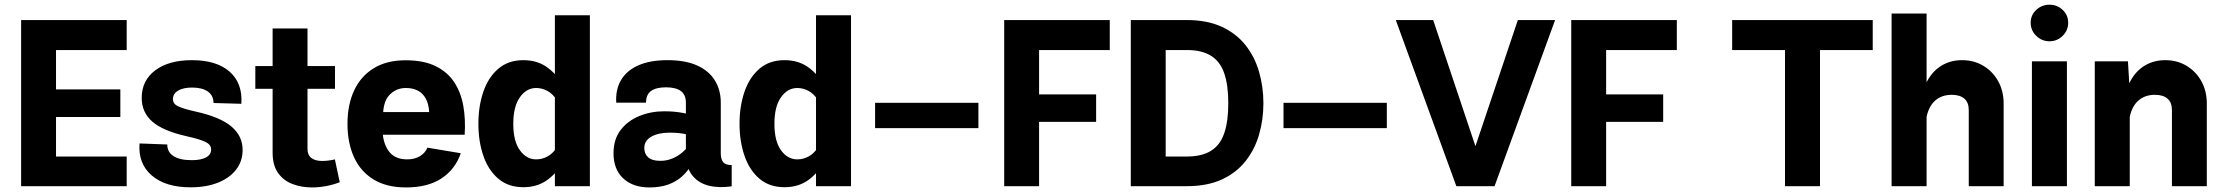

<svg xmlns="http://www.w3.org/2000/svg" viewBox="-20 -800 9562 825"><path d="M524.4 -127.4H220.7V-297.4H497.1V-416H220.7V-585H524.4V-713.9H70.8V0H524.4Z M804.7 -541.5Q705.1 -541.5 647 -497.8Q588.9 -454.1 588.9 -379.4Q588.9 -317.4 634.3 -277.6Q679.7 -237.8 781.2 -214.8Q837.9 -202.1 862.5 -190.4Q887.2 -178.7 887.2 -157.7Q887.2 -135.7 865.7 -123.8Q844.2 -111.8 803.7 -111.8Q752.4 -111.8 725.6 -129.2Q698.7 -146.5 698.7 -179.2L579.6 -183.6Q572.8 -97.2 632.1 -46.1Q691.4 4.9 798.8 4.9Q866.2 4.9 916.5 -15.1Q966.8 -35.2 994.6 -71.3Q1022.5 -107.4 1022.5 -155.8Q1022.5 -215.8 974.1 -256.6Q925.8 -297.4 819.8 -320.8Q766.1 -333 744.6 -343.5Q723.1 -354 723.1 -374Q723.1 -397.5 745.4 -410.6Q767.6 -423.8 805.7 -423.8Q849.1 -423.8 873.3 -406.5Q897.5 -389.2 897.5 -357.4L1017.1 -354Q1022.9 -442.4 966.8 -491.9Q910.6 -541.5 804.7 -541.5Z M1418.9 -115.2Q1405.3 -111.8 1391.1 -110.1Q1377 -108.4 1364.3 -108.4Q1334.5 -108.4 1317.9 -121.1Q1301.3 -133.8 1301.3 -160.6V-677.7H1151.4V-143.6Q1151.4 -89.8 1174.8 -56.9Q1198.2 -23.9 1236.8 -9.3Q1275.4 5.4 1320.3 5.4Q1350.6 5.4 1381.6 -0.5Q1412.6 -6.3 1439.9 -17.1ZM1077.1 -418.5H1419.4V-516.1H1077.1Z M1625 -221.2H1976.6Q1981 -287.6 1970.7 -345.5Q1960.4 -403.3 1931.4 -447.3Q1902.3 -491.2 1851.1 -516.1Q1799.8 -541 1722.7 -541Q1641.6 -541 1585.9 -506.8Q1530.3 -472.7 1501.7 -411.4Q1473.1 -350.1 1473.1 -268.1Q1473.1 -186 1501.2 -124.5Q1529.3 -63 1585.2 -28.8Q1641.1 5.4 1724.6 5.4Q1817.9 5.4 1877 -33.4Q1936 -72.3 1960 -141.6L1816.4 -165.5Q1807.6 -143.1 1784.7 -129.2Q1761.7 -115.2 1730 -115.2Q1681.2 -115.2 1655.8 -144Q1630.4 -172.9 1625 -221.2ZM1626.5 -318.4Q1629.9 -370.6 1657.7 -396.2Q1685.5 -421.9 1724.1 -421.9Q1752.9 -421.9 1774.4 -411.1Q1795.9 -400.4 1808.8 -377.7Q1821.8 -355 1824.2 -318.4Z M2514.6 0V-734.4H2364.3V0ZM2035.6 -268.1Q2035.6 -192.4 2056.9 -130.6Q2078.1 -68.8 2121.1 -32.2Q2164.1 4.4 2229 4.4Q2291.5 4.4 2335.9 -29.8Q2380.4 -64 2412.6 -123.5L2371.6 -165.5Q2355 -139.6 2332 -127.4Q2309.1 -115.2 2283.7 -115.2Q2242.2 -115.2 2213.9 -154.3Q2185.5 -193.4 2185.5 -268.1Q2185.5 -342.3 2213.9 -382.1Q2242.2 -421.9 2283.7 -421.9Q2309.1 -421.9 2332 -409.4Q2355 -397 2371.6 -371.1L2412.6 -413.6Q2380.4 -473.1 2335.9 -507.3Q2291.5 -541.5 2229 -541.5Q2164.1 -541.5 2121.1 -504.6Q2078.1 -467.8 2056.9 -405.8Q2035.6 -343.8 2035.6 -268.1Z M2848.6 -541.5Q2773.4 -541.5 2723.1 -519.3Q2672.9 -497.1 2648.7 -456.3Q2624.5 -415.5 2627.9 -358.9H2755.9Q2755.9 -393.6 2777.6 -409.2Q2799.3 -424.8 2841.8 -424.8Q2884.3 -424.8 2905.8 -408.7Q2927.2 -392.6 2927.2 -358.9V-142.1Q2927.2 -81.5 2953.6 -47.6Q2980 -13.7 3024.7 -2.4Q3069.3 8.8 3124 0.5V-90.8Q3097.2 -90.8 3087.2 -103.5Q3077.1 -116.2 3077.1 -141.1V-358.9Q3077.1 -413.1 3051.8 -454.3Q3026.4 -495.6 2975.6 -518.6Q2924.8 -541.5 2848.6 -541.5ZM2978.5 -154.8 2931.6 -164.6Q2924.8 -156.7 2914.1 -147Q2903.3 -137.2 2888.9 -128.7Q2874.5 -120.1 2856.4 -114.5Q2838.4 -108.9 2816.9 -108.9Q2782.2 -108.9 2765.4 -123.8Q2748.5 -138.7 2748.5 -164.1Q2748.5 -195.8 2778.8 -212.9Q2809.1 -230 2857.4 -230Q2878.4 -230 2898.2 -228Q2918 -226.1 2936.5 -221.2L2984.4 -298.3Q2950.2 -308.1 2913.8 -314.9Q2877.4 -321.8 2834 -321.8Q2776.9 -321.8 2727.1 -301.5Q2677.2 -281.2 2646.7 -241.2Q2616.2 -201.2 2616.2 -141.6Q2616.2 -72.3 2658 -33.4Q2699.7 5.4 2770.5 5.4Q2816.9 5.4 2851.3 -7.1Q2885.7 -19.5 2910.4 -41.7Q2935.1 -64 2951.7 -93Q2968.3 -122.1 2978.5 -154.8Z M3636.7 0V-734.4H3486.3V0ZM3157.7 -268.1Q3157.7 -192.4 3179 -130.6Q3200.2 -68.8 3243.2 -32.2Q3286.1 4.4 3351.1 4.4Q3413.6 4.4 3458 -29.8Q3502.4 -64 3534.7 -123.5L3493.7 -165.5Q3477.1 -139.6 3454.1 -127.4Q3431.2 -115.2 3405.8 -115.2Q3364.3 -115.2 3335.9 -154.3Q3307.6 -193.4 3307.6 -268.1Q3307.6 -342.3 3335.9 -382.1Q3364.3 -421.9 3405.8 -421.9Q3431.2 -421.9 3454.1 -409.4Q3477.1 -397 3493.7 -371.1L3534.7 -413.6Q3502.4 -473.1 3458 -507.3Q3413.6 -541.5 3351.1 -541.5Q3286.1 -541.5 3243.2 -504.6Q3200.2 -467.8 3179 -405.8Q3157.7 -343.8 3157.7 -268.1Z M4184.1 -358.4H3740.2V-249.5H4184.1Z M4444.8 0V-276.4H4689.9V-394.5H4444.8V-585H4748.5V-713.9H4294.9V0Z M5408.7 -356.4Q5408.7 -426.8 5390.1 -491.2Q5371.6 -555.7 5332 -605.7Q5292.5 -655.8 5230 -684.8Q5167.5 -713.9 5079.1 -713.9H4838.9V0H5079.1Q5167.5 0 5230 -28.8Q5292.5 -57.6 5332 -107.7Q5371.6 -157.7 5390.1 -221.9Q5408.7 -286.1 5408.7 -356.4ZM5257.8 -356.4Q5257.8 -277.8 5240.2 -227.1Q5222.7 -176.3 5183.3 -151.9Q5144 -127.4 5079.1 -127.4H4988.8V-585H5079.1Q5144 -585 5183.3 -560.5Q5222.7 -536.1 5240.2 -485.6Q5257.8 -435.1 5257.8 -356.4Z M5939 -358.4H5495.1V-249.5H5939Z M6319.8 -171.9 6138.2 -713.9H5977.5L6237.8 0H6401.9L6662.1 -713.9H6502Z M6881.3 0V-276.4H7126.5V-394.5H6881.3V-585H7185.1V-713.9H6731.4V0Z M7800.3 0V-585H8026.9V-713.9H7422.9V-585H7649.9V0Z M8258.3 0V-741.7H8107.9V0ZM8589.4 -354.5Q8589.4 -409.2 8565.9 -451.2Q8542.5 -493.2 8502.2 -517.3Q8461.9 -541.5 8410.6 -541.5Q8361.8 -541.5 8323.5 -518.6Q8285.2 -495.6 8262.2 -453.9Q8239.3 -412.1 8236.3 -355.5L8257.8 -295.9Q8267.6 -343.8 8295.7 -368.2Q8323.7 -392.6 8366.7 -392.6Q8401.4 -392.6 8420.4 -376.2Q8439.5 -359.9 8439.5 -326.7V0H8589.4Z M8705.6 -702.4Q8705.6 -669.4 8729.5 -646Q8753.4 -622.6 8786.4 -622.6Q8819.3 -622.6 8843 -646Q8866.7 -669.4 8866.7 -702.4Q8866.7 -735.3 8843 -757.5Q8819.3 -779.8 8786.4 -779.8Q8753.4 -779.8 8729.5 -757.5Q8705.6 -735.3 8705.6 -702.4ZM8710.9 -536.6V0H8861.3V-536.6Z M9131.3 0V-407.2L9123.5 -536.6H8981V0ZM9462.4 -354.5Q9462.4 -409.2 9439 -451.2Q9415.5 -493.2 9375.2 -517.3Q9335 -541.5 9283.7 -541.5Q9234.9 -541.5 9196.5 -518.6Q9158.2 -495.6 9135.3 -453.9Q9112.3 -412.1 9109.4 -355.5L9130.9 -295.9Q9140.6 -343.8 9168.7 -368.2Q9196.8 -392.6 9239.7 -392.6Q9274.4 -392.6 9293.5 -376.2Q9312.5 -359.9 9312.5 -326.7V0H9462.4Z"/></svg>

Font: Estedad-FD-VF Thin
Style: Regular
Weight: 100
Designer: Amin Abedi
Version: Version 5.0